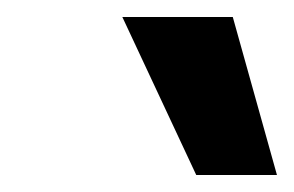

<svg xmlns="http://www.w3.org/2000/svg" viewBox="-20 -746 346 226"><path d="M124 -726H254L306 -540H211Z"/></svg>

Font: Niramit SemiBold
Style: Italic
Weight: 600
Italic angle: -10°
Designer: Katatrad Aksorn Co.,Ltd.
Foundry: Cadson Demak Co.,Ltd.
Version: Version 1.001; ttfautohint (v1.6)